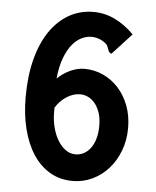

<svg xmlns="http://www.w3.org/2000/svg" viewBox="-49 -678 599 739"><g transform="rotate(5 250.0 -308.5)"><path d="M283.2 -636.2Q326.2 -636.2 365.7 -617.2Q405.3 -598.1 439.9 -563L365.2 -481.9Q359.9 -483.4 357.2 -486.6Q354.5 -489.7 352.8 -493.9Q351.1 -498 349.4 -503.2Q347.7 -508.3 344.2 -514.2Q334.5 -525.4 317.9 -532.7Q301.3 -540 283.2 -540Q265.1 -540 246.1 -531.2Q227.1 -522.5 210.2 -502.4Q193.4 -482.4 180.7 -449.5Q168 -416.5 163.1 -368.2Q172.9 -377.9 185.1 -386.5Q197.3 -395 210.7 -401.4Q224.1 -407.7 238.3 -411.4Q252.4 -415 266.1 -415Q305.2 -415 339.4 -399.4Q373.5 -383.8 399.2 -355.5Q424.8 -327.1 439.5 -288.1Q454.1 -249 454.1 -202.1Q454.1 -155.3 438.7 -114.7Q423.3 -74.2 397 -44.7Q370.6 -15.1 335 2Q299.3 19 258.8 19Q209.5 19 170.9 -3.7Q132.3 -26.4 105.7 -67.1Q79.1 -107.9 64.9 -164.1Q50.8 -220.2 50.8 -287.1Q50.8 -368.2 67.6 -433.1Q84.5 -498 115.2 -543Q146 -587.9 188.7 -612.1Q231.4 -636.2 283.2 -636.2ZM259.8 -315.9Q232.9 -315.9 207.3 -299.6Q181.6 -283.2 165 -255.9V-237.8Q165 -208 172.1 -180.2Q179.2 -152.3 191.9 -131.1Q204.6 -109.9 222.2 -96.9Q239.7 -84 261.2 -84Q277.8 -84 292.7 -91.8Q307.6 -99.6 318.8 -114.5Q330.1 -129.4 336.4 -151.4Q342.8 -173.3 342.8 -202.1Q342.8 -231.4 335.2 -252.9Q327.6 -274.4 315.9 -288.3Q304.2 -302.2 289.3 -309.1Q274.4 -315.9 259.8 -315.9Z"/></g></svg>

Font: InconsolataGo
Style: Bold
Weight: 700
Designer: Raph Levien, Kirill Tkachev(cyreal.org)
Foundry: Raph Levien, Kirill Tkachev(cyreal.org)
Version: Version 1.015; ttfautohint (v0.92) -l 8 -r 50 -G 200 -x 14 -